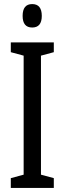

<svg xmlns="http://www.w3.org/2000/svg" viewBox="-20 -922 318 942"><path d="M244 0H33V-48L96 -65V-649L33 -666V-714H244V-666L181 -649V-65L244 -48ZM138 -902Q91 -902 91 -844Q91 -787 138 -787Q185 -787 185 -844Q185 -902 138 -902Z"/></svg>

Font: Noto Sans Display Condensed
Style: Regular
Weight: 400
Width: 3
Designer: Monotype Design Team
Foundry: Monotype Imaging Inc.
Version: Version 1.900